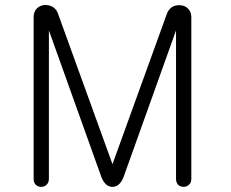

<svg xmlns="http://www.w3.org/2000/svg" viewBox="-20 -723 915 761"><path d="M113.3 -655.3V-13.7Q113.3 1 122.1 9.8Q130.9 17.6 143.6 17.6Q155.3 17.6 164.1 9.8Q173.8 1 173.8 -13.7V-602.5L382.8 -18.6Q398.4 17.6 425.8 17.6Q453.1 17.6 468.8 -18.6L677.7 -602.5V-13.7Q677.7 1 686.5 9.8Q695.3 17.6 708 17.6Q719.7 17.6 728.5 9.8Q738.3 1 738.3 -13.7V-655.3Q738.3 -676.8 724.6 -689.5Q712.9 -701.2 695.3 -702.1Q677.7 -704.1 662.1 -695.3Q646.5 -684.6 640.6 -666L425.8 -72.3L210.9 -666Q205.1 -685.5 189.5 -695.3Q174.8 -704.1 156.2 -703.1Q137.7 -701.2 126 -689.5Q113.3 -676.8 113.3 -655.3Z"/></svg>

Font: Gulim
Style: Regular
Weight: 400
Version: Version 2.21